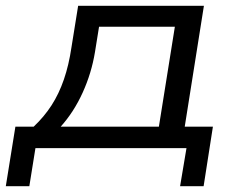

<svg xmlns="http://www.w3.org/2000/svg" viewBox="-43 -510 821 661"><path d="M-23 131 10 -74H73Q109 -108 134.5 -147.5Q160 -187 177 -236.5Q194 -286 203 -347L226 -490H659L593 -74H690L658 131H577L599 0H79L58 131ZM166 -74H504L559 -418H298L284 -331Q272 -258 241.5 -191Q211 -124 166 -74Z"/></svg>

Font: Nunito Sans 10pt Expanded
Style: Italic
Weight: 400
Width: 7
Italic angle: -9°
Designer: Vernon Adams
Foundry: Vernon Adams
Version: Version 3.101;gftools[0.9.27]